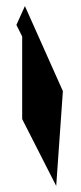

<svg xmlns="http://www.w3.org/2000/svg" viewBox="-20 -800 265 632"><path d="M34 -718 53 -680V-408L165 -188L187 -500L62 -780Z"/></svg>

Font: bitstorm
Style: Regular
Weight: 400
Version: Version 0.2